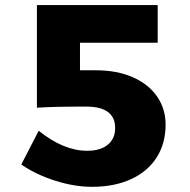

<svg xmlns="http://www.w3.org/2000/svg" viewBox="-20 -721 740 749"><path d="M626 -234.9Q626 -161.6 591.1 -106.7Q556.2 -51.8 491 -22Q425.8 7.8 339.8 7.8Q270 7.8 195.1 -16.1Q120.1 -40 63 -79.1L130.9 -210.9Q228 -132.8 319.8 -132.8Q371.6 -132.8 400.4 -156.5Q429.2 -180.2 429.2 -221.2Q429.2 -305.2 315.9 -305.2Q183.1 -305.2 124 -300.8V-701.2H595.2V-554.2H292V-446.8H354Q436 -446.8 497.6 -419.9Q559.1 -393.1 592.5 -345Q626 -296.9 626 -234.9Z"/></svg>

Font: Argentum Sans
Style: Bold
Weight: 700
Designer: Julieta Ulanovsky (Modified by Cristiano Sobral)
Foundry: Julieta Ulanovsky
Version: Version 1.000; ttfautohint (v1.5.65-e2d9)